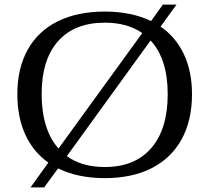

<svg xmlns="http://www.w3.org/2000/svg" viewBox="-20 -760 905 830"><path d="M810 -353Q810 -239 765 -157.5Q720 -76 635.5 -33Q551 10 433 10Q317 10 231 -32L171 50H112L189 -57Q124 -103 89.5 -178Q55 -253 55 -353Q55 -465 100 -545.5Q145 -626 230 -668Q315 -710 433 -710Q548 -710 633 -669L684 -740H743L674 -645Q740 -600 775 -525.5Q810 -451 810 -353ZM233 -118 595 -617Q531 -662 433 -662Q302 -662 231 -582Q160 -502 160 -353Q160 -277 178.5 -217.5Q197 -158 233 -118ZM705 -353Q705 -505 631 -585L269 -85Q334 -38 433 -38Q563 -38 634 -120Q705 -202 705 -353Z"/></svg>

Font: Fahkwang
Style: Regular
Weight: 400
Version: Version 1.000; ttfautohint (v1.6)